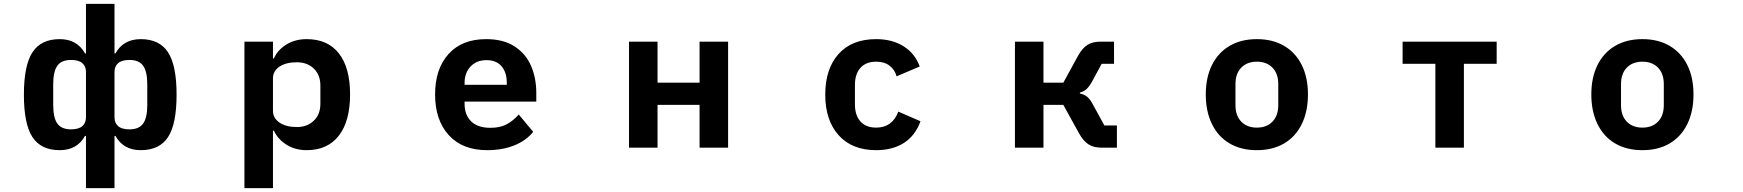

<svg xmlns="http://www.w3.org/2000/svg" viewBox="-20 -766 9040 996"><path d="M426 210V-61H421Q380 13 290 13Q193 13 148.5 -54.5Q104 -122 104 -275Q104 -427 148.5 -495Q193 -563 290 -563Q380 -563 421 -489H426V-746H574V-489H579Q620 -563 710 -563Q807 -563 851.5 -495Q896 -427 896 -275Q896 -122 851.5 -54.5Q807 13 710 13Q620 13 579 -61H574V210ZM426 -157V-393Q426 -422 407 -438.5Q388 -455 348 -455Q299 -455 277.5 -425Q256 -395 256 -328V-222Q256 -155 277.5 -125Q299 -95 348 -95Q388 -95 407 -111.5Q426 -128 426 -157ZM744 -222V-328Q744 -395 722.5 -425Q701 -455 652 -455Q612 -455 593 -438.5Q574 -422 574 -393V-157Q574 -128 593 -111.5Q612 -95 652 -95Q701 -95 722.5 -125Q744 -155 744 -222Z M1248 210V-550H1396V-463H1401Q1420 -507 1465.5 -535Q1511 -563 1571 -563Q1680 -563 1738 -489Q1796 -415 1796 -276Q1796 -137 1737.5 -62Q1679 13 1571 13Q1511 13 1466 -15.5Q1421 -44 1401 -88H1396V210ZM1642 -228V-322Q1642 -377 1608 -410Q1574 -443 1520 -443Q1464 -443 1430 -420.5Q1396 -398 1396 -359V-192Q1396 -153 1430 -130Q1464 -107 1520 -107Q1574 -107 1608 -140Q1642 -173 1642 -228Z M2237 -276Q2237 -408 2306.5 -485.5Q2376 -563 2502 -563Q2591 -563 2649 -525.5Q2707 -488 2734.5 -425Q2762 -362 2762 -284V-239H2390V-228Q2390 -170 2424 -136.5Q2458 -103 2524 -103Q2574 -103 2608 -121Q2642 -139 2671 -172L2746 -82Q2710 -37 2648.5 -12Q2587 13 2507 13Q2379 13 2308 -65Q2237 -143 2237 -276ZM2390 -335V-326H2609V-336Q2609 -390 2582 -422Q2555 -454 2504 -454Q2452 -454 2421 -421Q2390 -388 2390 -335Z M3391 0H3243V-550H3391V-337H3609V-550H3757V0H3609V-222H3391Z M4261 -275Q4261 -409 4330 -486Q4399 -563 4525 -563Q4609 -563 4668 -525.5Q4727 -488 4751 -421L4631 -370Q4622 -404 4595 -425Q4568 -446 4525 -446Q4472 -446 4443.5 -414Q4415 -382 4415 -326V-224Q4415 -168 4443.5 -136Q4472 -104 4525 -104Q4609 -104 4640 -187L4755 -137Q4728 -62 4669 -24.5Q4610 13 4525 13Q4400 13 4330.5 -64.5Q4261 -142 4261 -275Z M5245 0V-550H5393V-337H5496L5572 -476Q5594 -516 5621 -533Q5648 -550 5690 -550H5759V-435H5695L5644 -341Q5630 -316 5616 -303.5Q5602 -291 5582 -286V-281Q5602 -277 5617 -266Q5632 -255 5645 -232L5709 -115H5774V0H5695Q5653 0 5626 -17.5Q5599 -35 5576 -77L5496 -222H5393V0Z M6235 -276Q6235 -364 6267 -428.5Q6299 -493 6358.5 -528Q6418 -563 6500 -563Q6582 -563 6641.5 -528Q6701 -493 6733 -428.5Q6765 -364 6765 -276Q6765 -188 6733 -122.5Q6701 -57 6641.5 -22Q6582 13 6500 13Q6418 13 6358.5 -22Q6299 -57 6267 -122.5Q6235 -188 6235 -276ZM6611 -221V-330Q6611 -384 6581 -415Q6551 -446 6500 -446Q6449 -446 6419 -415Q6389 -384 6389 -330V-221Q6389 -166 6419 -135Q6449 -104 6500 -104Q6551 -104 6581 -135Q6611 -166 6611 -221Z M7574 0H7426V-435H7256V-550H7744V-435H7574Z M8235 -276Q8235 -364 8267 -428.5Q8299 -493 8358.5 -528Q8418 -563 8500 -563Q8582 -563 8641.5 -528Q8701 -493 8733 -428.5Q8765 -364 8765 -276Q8765 -188 8733 -122.5Q8701 -57 8641.5 -22Q8582 13 8500 13Q8418 13 8358.5 -22Q8299 -57 8267 -122.5Q8235 -188 8235 -276ZM8611 -221V-330Q8611 -384 8581 -415Q8551 -446 8500 -446Q8449 -446 8419 -415Q8389 -384 8389 -330V-221Q8389 -166 8419 -135Q8449 -104 8500 -104Q8551 -104 8581 -135Q8611 -166 8611 -221Z"/></svg>

Font: IBM Plex Sans JP
Style: Bold
Weight: 700
Designer: Mike Abbink; Paul van der Laan; Pieter van Rosmalen; Wujin Sim; Yejin Wi; Jinhee Kim; Boomi Park; Yona Kim; Kichan Ma
Foundry: Sandoll Inc.
Version: Version 1.001